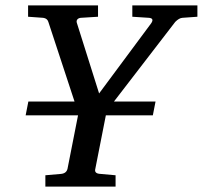

<svg xmlns="http://www.w3.org/2000/svg" viewBox="-20 -691 751 711"><path d="M711 -629 655 -625Q643 -624 629 -610L402 -315H556L546 -264H372L333 -66Q328 -48 352 -47L408 -42V0H148V-42L206 -47Q226 -49 230 -66L269 -264H75L85 -315H256L159 -610Q155 -623 140 -625L84 -629V-671H343V-629L279 -625Q270 -624 266 -618.5Q262 -613 265 -605L347 -345L540 -605Q552 -623 532 -625L470 -629V-671H711Z"/></svg>

Font: Veleka
Style: Italic
Weight: 400
Italic angle: -12°
Designer: Stefan Peev, Context Ltd, 2016; SIL International, 1997-2014.
Foundry: Stefan Peev, Context Ltd, 2016
Version: Version 1.000